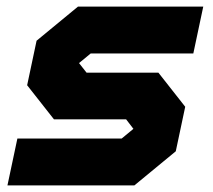

<svg xmlns="http://www.w3.org/2000/svg" viewBox="-20 -560 642 580"><path d="M2.5 0 32.5 -141.5H347.5L384.5 -172L384 -169.5L361 -199.5H143L62 -302.5L90.5 -437L215.5 -540H594L564 -398.5H254L217 -368L217.5 -371L241.5 -340.5H458.5L539.5 -237.5L511 -103L386 0ZM95 -72.5H372L447 -134.5L464 -213L414.5 -272.5H183.5L139 -329.5L156 -408L230.5 -469.5H502H230.5L156 -408L139 -329.5L183.5 -272.5H414.5L464 -213L447 -134.5L372 -72.5H95Z"/></svg>

Font: Tourney Black
Style: Italic
Weight: 900
Italic angle: -12°
Version: Version 1.015